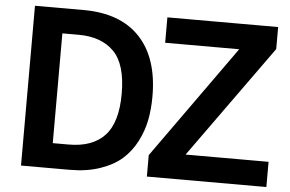

<svg xmlns="http://www.w3.org/2000/svg" viewBox="-53 -863 1421 941"><g transform="rotate(5 657.0 -393.0)"><path d="M701.2 -105.5 1097.7 -661.1H733.4V-786.1H1278.3V-677.7L880.9 -124H1289.1V0H701.2ZM82 0V-786.1H321.3Q502 -786.1 598.1 -684.6Q694.3 -583 694.3 -393.6Q694.3 -331.1 683.6 -276.4Q672.9 -221.7 646 -169.9Q619.1 -118.2 577.6 -81.5Q536.1 -44.9 470.7 -22.5Q405.3 0 321.3 0ZM227.5 -123H305.7Q422.9 -123 482.9 -187.5Q543 -252 543 -393.6Q543 -539.1 481 -601.1Q418.9 -663.1 307.6 -663.1H227.5Z"/></g></svg>

Font: Gothic A1 ExtraBold
Style: Regular
Weight: 800
Designer: HanYang I&C Co.,Ltd.
Foundry: HanYang I&C Co.,Ltd.
Version: Version 2.50